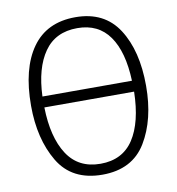

<svg xmlns="http://www.w3.org/2000/svg" viewBox="-82 -799 815 883"><g transform="rotate(-10 325.5 -357.5)"><path d="M594 -358Q594 -522 528.5 -623.5Q463 -725 328 -725Q194 -725 125.5 -628.5Q57 -532 57 -359Q57 -204 120.5 -97Q184 10 326 10Q466 10 530 -95.5Q594 -201 594 -358ZM328 -674Q426 -674 477.5 -601Q529 -528 534 -392H116Q121 -524 173.5 -599Q226 -674 328 -674ZM326 -41Q223 -41 171 -121Q119 -201 116 -341H535Q532 -198 480.5 -119.5Q429 -41 326 -41Z"/></g></svg>

Font: Noto Sans UI SemiCondensed Light
Style: Regular
Weight: 300
Width: 4
Designer: Monotype Design Team
Foundry: Monotype Imaging Inc.
Version: Version 1.901